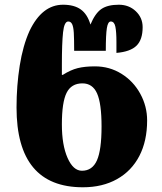

<svg xmlns="http://www.w3.org/2000/svg" viewBox="-20 -783 685 813"><path d="M50 -328Q50 -420 63.5 -505Q77 -590 105 -652Q158 -763 247 -763Q294 -763 322 -743Q350 -723 363 -679Q383 -727 409.5 -745Q436 -763 483 -763Q526 -763 555 -735.5Q584 -708 584 -668Q584 -615 558 -589.5Q532 -564 473 -559V-606Q473 -648 468.5 -670Q464 -692 449 -692Q437 -692 432.5 -664Q428 -636 428 -568H294Q294 -619 292.5 -644Q291 -669 285.5 -680.5Q280 -692 269 -692Q252 -692 247 -646Q242 -600 242 -508V-466H246Q279 -487 309 -494.5Q339 -502 382 -502Q444 -502 494.5 -470.5Q545 -439 574 -386Q603 -333 603 -273Q603 -186 570 -122.5Q537 -59 475.5 -24.5Q414 10 331 10Q50 10 50 -328ZM410 -247Q410 -345 391 -387.5Q372 -430 329 -430Q282 -430 262 -390Q242 -350 242 -256Q242 -169 266 -114.5Q290 -60 327 -60Q371 -60 390.5 -104Q410 -148 410 -247Z"/></svg>

Font: Noto Serif Georgian Black
Style: Regular
Weight: 900
Designer: Monotype Design team
Foundry: Monotype Imaging Inc.
Version: Version 1.000